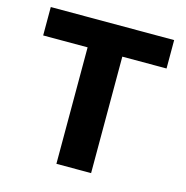

<svg xmlns="http://www.w3.org/2000/svg" viewBox="-105 -814 887 914"><g transform="rotate(15 338.0 -357.0)"><path d="M253 -574H34V-714H642V-574H424V0H253Z"/></g></svg>

Font: Nebula Sans Bold
Style: Regular
Weight: 700
Designer: Paul D. Hunt for Adobe (as Source Sans)
Foundry: Nebula Entertainment & Broadcasting LLC
Version: Version 1.010